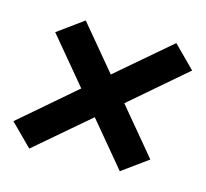

<svg xmlns="http://www.w3.org/2000/svg" viewBox="-76 -644 653 609"><g transform="rotate(15 250.0 -340.0)"><path d="M68 -118 -3 -189 178 -345 52 -496 136 -557 257 -412 432 -562 503 -491 322 -335 448 -184 364 -123 243 -268Z"/></g></svg>

Font: Iosevka Gothic
Style: Bold Italic
Weight: 700
Italic angle: -9°
Monospace: yes
Designer: Belleve Invis
Foundry: Belleve Invis
Version: Version 15.5.1; ttfautohint (v1.8.4)